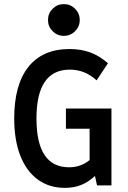

<svg xmlns="http://www.w3.org/2000/svg" viewBox="-20 -900 620 932"><path d="M295 12Q219 12 163.5 -28.5Q108 -69 78.5 -144.5Q49 -220 49 -325Q49 -489 118 -575.5Q187 -662 318 -662Q373 -662 418 -645.5Q463 -629 504 -593L449 -510Q419 -537 387 -549.5Q355 -562 319 -562Q157 -562 157 -325Q157 -88 315 -88Q372 -88 415 -123V-275H300V-373H521V0H451L441 -46Q409 -16 373.5 -2Q338 12 295 12ZM290 -726Q258 -726 235.5 -748.5Q213 -771 213 -803Q213 -835 235.5 -857.5Q258 -880 290 -880Q322 -880 344.5 -857.5Q367 -835 367 -803Q367 -771 344.5 -748.5Q322 -726 290 -726Z"/></svg>

Font: Sometype Mono SemiBold
Style: Regular
Weight: 600
Designer: Ryoichi Tsunekawa
Foundry: Dharma Type
Version: Version 1.001